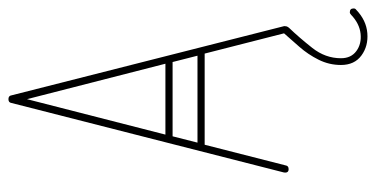

<svg xmlns="http://www.w3.org/2000/svg" viewBox="-238 -466 891 455"><g transform="rotate(-90 207.5 -238.5)"><path d="M373 -11V-9Q373 0 366 0Q358 0 357 -7L308 -199H92L43 -7Q42 0 34 0Q26 0 26 -8Q26 -11 27 -14L191 -657Q192 -664 200 -664Q208 -664 209 -657ZM116 -292H284L200 -620ZM97 -216H303L288 -275H112ZM400 148Q403 145 406 145Q415 145 415 154Q415 158 412 160Q387 184 356.5 186.5Q326 189 303.5 172.5Q281 156 281 124Q281 96 293.5 71Q306 46 324 25.5Q342 5 357 -12Q358 -14 363 -14Q372 -14 372 -5Q372 -2 369 1Q346 25 321.5 56Q297 87 297 124Q297 148 314 160.5Q331 173 355 170.5Q379 168 400 148Z"/></g></svg>

Font: Libertine Sup Thin
Style: Regular
Weight: 100
Designer: Bastien Sozeau
Foundry: NBR — Bastien Sozeau
Version: Version 2.003; ttfautohint (v1.8.4.7-5d5b);gftools[0.9.33]